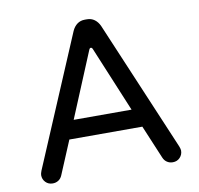

<svg xmlns="http://www.w3.org/2000/svg" viewBox="-78 -769 885 855"><g transform="rotate(-10 364.5 -341.5)"><path d="M47.9 -39.1Q47.9 -45.9 52.7 -58.6L301.8 -646.5Q310.5 -666 325.2 -676.8Q339.8 -687.5 359.4 -687.5H369.1Q388.7 -687.5 403.3 -676.8Q418 -666 426.8 -646.5L675.8 -58.6Q680.7 -45.9 680.7 -39.1Q680.7 -20.5 668 -7.3Q655.3 5.9 635.7 5.9Q621.1 5.9 609.9 -1.5Q598.6 -8.8 592.8 -22.5L529.3 -173.8H199.2L135.7 -22.5Q129.9 -8.8 118.7 -1.5Q107.4 5.9 92.8 5.9Q73.2 5.9 60.5 -7.3Q47.9 -20.5 47.9 -39.1ZM364.3 -559.6Q359.4 -559.6 356.4 -552.7L233.4 -256.8H495.1L372.1 -552.7Q369.1 -559.6 364.3 -559.6Z"/></g></svg>

Font: FakePearl
Style: Regular
Weight: 400
Version: Version 1.2